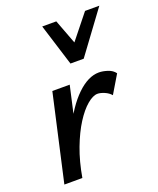

<svg xmlns="http://www.w3.org/2000/svg" viewBox="-133 -791 719 872"><g transform="rotate(-20 226.5 -354.5)"><path d="M68 0Q96 -131 141.5 -226Q187 -321 241 -373Q295 -425 347 -425Q366 -425 389 -417.5Q412 -410 424 -393L372 -306Q360 -320 341 -328Q322 -336 308 -336Q286 -336 257.5 -312Q229 -288 201 -244Q173 -200 149.5 -138Q126 -76 113 0ZM26 0 120 -418H204L110 0ZM240 -507 268 -564 384 -709H453L304 -507ZM240 -507 177 -709H245L299 -566L304 -507Z"/></g></svg>

Font: Ysabeau Office SemiBold
Style: Italic
Weight: 600
Italic angle: -12°
Designer: Christian Thalmann (Catharsis Fonts)
Version: Version 2.001;gftools[0.9.30]; featfreeze: tnum,lnum,ss02